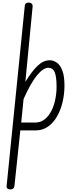

<svg xmlns="http://www.w3.org/2000/svg" viewBox="-20 -1024 590 1507"><path d="M61 463Q48 463 39.2 456.5Q30.5 450 32 435L174.5 -978Q176 -992.5 184.5 -998.2Q193 -1004 204 -1004Q218.5 -1004 228 -995.8Q237.5 -987.5 236 -972L179 -381.5Q229.5 -464 274.8 -507.5Q320 -551 371 -551Q399 -551 425.5 -532.8Q452 -514.5 469 -471.2Q486 -428 486 -352.5Q486 -285 471 -222Q456 -159 427 -109Q398 -59 356 -29.8Q314 -0.5 260 -0.5H139.5L93.5 434.5Q92 449.5 83 456.2Q74 463 61 463ZM146.5 -62H255Q297 -62 328.5 -85.8Q360 -109.5 381.2 -149.8Q402.5 -190 413.2 -240.5Q424 -291 424 -344.5Q424 -422 409.5 -457Q395 -492 359.5 -492Q319 -492 269.5 -431.5Q220 -371 165 -246.5Z"/></svg>

Font: Edu NSW ACT Hand
Style: Regular
Weight: 400
Designer: Tina and Corey Anderson, Eben Sorkin, Mirko Velimirovic
Foundry: Sorkin Type Co.
Version: Version 2.000